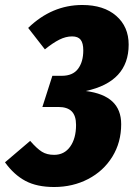

<svg xmlns="http://www.w3.org/2000/svg" viewBox="-52 -732 536 770"><path d="M464 -553Q464 -404 292 -367Q363 -358 398.5 -325Q434 -292 434 -234Q434 -161 398.5 -103.5Q363 -46 301.5 -14Q240 18 165 18Q96 18 50 -6.5Q4 -31 -32 -81L69 -167Q96 -136 116 -123.5Q136 -111 165 -111Q206 -111 229.5 -144Q253 -177 253 -231Q253 -268 235.5 -285.5Q218 -303 182 -303H118L158 -428H196Q240 -428 261 -456Q282 -484 282 -530Q282 -559 271.5 -572.5Q261 -586 237 -586Q212 -586 186 -573Q160 -560 128 -534L61 -620Q156 -712 278 -712Q364 -712 414 -668.5Q464 -625 464 -553Z"/></svg>

Font: Fira Sans Extra Condensed ExtraBold
Style: Italic
Weight: 800
Width: 3
Italic angle: -8°
Designer: Carrois Corporate & Edenspiekermann AG
Foundry: Carrois Corporate GbR & Edenspiekermann AG
Version: Version 4.203